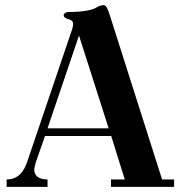

<svg xmlns="http://www.w3.org/2000/svg" viewBox="-20 -731 712 751"><path d="M6 0H166V-29C126 -29 114 -49 114 -66C114 -73 117 -87 120 -96L156 -199H415L468 -29H414V0H661V-29H614L410 -670C402 -695 396 -711 385 -711C380 -711 367 -708 361 -704C342 -690 298 -684 246 -684C240 -684 229 -679 229 -671C229 -663 241 -657 250 -655C260 -653 266 -647 266 -637C266 -629 264 -624 262 -616L87 -100C75 -63 53 -29 6 -29ZM166 -229 289 -592 405 -229Z"/></svg>

Font: Monomakh Unicode
Style: Regular
Weight: 400
Version: Version 1.2